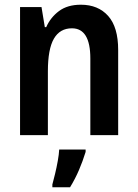

<svg xmlns="http://www.w3.org/2000/svg" viewBox="-20 -573 584 814"><path d="M323 -553Q396 -553 438.5 -505.5Q481 -458 481 -361V0H363V-325Q363 -453 285 -453Q234 -453 208.5 -409Q183 -365 183 -271V0H65V-543H156L170 -458H176Q194 -499 230 -526Q266 -553 323 -553ZM343 71Q331 110 315 147.5Q299 185 277 221H202V209Q207 191 213.5 164Q220 137 225 109Q230 81 231 61H343Z"/></svg>

Font: Noto Sans Hebrew Condensed SemiBold
Style: Regular
Weight: 600
Width: 3
Designer: Ben Nathan
Foundry: Google LLC
Version: Version 3.001; ttfautohint (v1.8.4.7-5d5b)